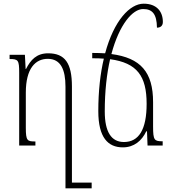

<svg xmlns="http://www.w3.org/2000/svg" viewBox="-20 -789 926 1041"><path d="M241 -500C178 -500 146 -464 121 -415H119L115 -492H32V-469C79 -469 84 -463 84 -394V0H172V-22C128 -22 120 -25 120 -97V-287C120 -418 172 -470 239 -470C309 -470 335 -412 335 -319V232H477V201H370V-320C370 -447 332 -500 241 -500Z M646 10C707 10 749 -26 773 -77H777L780 0H862V-23C817 -23 810 -28 810 -103V-235C810 -398 743 -475 584 -496C627 -657 699 -740 756 -740C806 -740 830 -713 831 -639C849 -639 863 -648 863 -670C863 -727 829 -769 759 -769C684 -769 598 -678 550 -500C528 -501 505 -502 480 -502V-473C502 -473 523 -473 543 -471C524 -392 513 -296 513 -186C513 -44 565 10 646 10ZM548 -185C548 -295 559 -390 577 -468C723 -448 775 -377 775 -226C775 -87 733 -19 652 -19C584 -19 548 -73 548 -185Z"/></svg>

Font: Noto Serif Armenian ExtraCondensed ExtraLight
Style: Regular
Weight: 200
Width: 2
Designer: Monotype Design Team
Foundry: Monotype Imaging Inc.
Version: Version 2.008